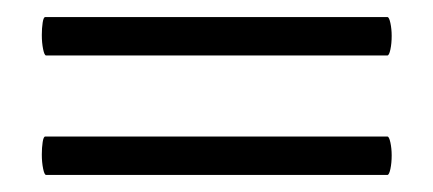

<svg xmlns="http://www.w3.org/2000/svg" viewBox="-20 -302 508 225"><path d="M29 -261Q29 -269 30 -275.5Q31 -282 33 -282H434Q436 -282 437.5 -275Q439 -268 439 -260Q439 -251 437.5 -244Q436 -237 434 -237H34Q32 -237 30.5 -244.5Q29 -252 29 -261ZM29 -121Q29 -129 30 -135.5Q31 -142 33 -142H434Q436 -142 437.5 -135Q439 -128 439 -120Q439 -111 437.5 -104Q436 -97 434 -97H34Q32 -97 30.5 -104.5Q29 -112 29 -121Z"/></svg>

Font: Cormorant Garamond SemiBold
Style: Italic
Weight: 600
Italic angle: -10°
Designer: Christian Thalmann (Catharsis Fonts)
Foundry: Catharsis Fonts
Version: Version 4.000